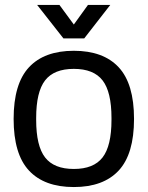

<svg xmlns="http://www.w3.org/2000/svg" viewBox="-20 -743 596 775"><path d="M278 12Q159 12 97 -54.5Q35 -121 35 -263Q35 -405 97 -471.5Q159 -538 278 -538Q397 -538 459 -471.5Q521 -405 521 -263Q521 -121 459 -54.5Q397 12 278 12ZM278 -61Q358 -61 394 -107.5Q430 -154 430 -259V-267Q430 -372 394 -418.5Q358 -465 278 -465Q198 -465 162 -418.5Q126 -372 126 -267V-259Q126 -154 162 -107.5Q198 -61 278 -61ZM236 -588 130 -723H220L278 -644L335 -723H425L320 -588Z"/></svg>

Font: Archivo VF Beta
Style: Regular
Weight: 400
Designer: Hector Gatti
Foundry: Omnibus-Type
Version: Version 1.002